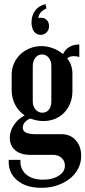

<svg xmlns="http://www.w3.org/2000/svg" viewBox="-20 -725 409 920"><path d="M178 175Q104 175 61 138Q18 101 22 41H78Q75 84 104.5 110Q134 136 187 136Q232 136 261.5 117Q291 98 291 69Q291 46 275 31.5Q259 17 235 17H124Q79 17 53 -5Q27 -27 27 -65Q27 -97 46.5 -126Q66 -155 98 -172Q69 -192 52.5 -223.5Q36 -255 36 -292V-368Q36 -396 47 -421Q58 -446 77.5 -464.5Q97 -483 123 -493.5Q149 -504 178 -504Q206 -504 233 -494Q260 -484 282 -466Q292 -488 312.5 -500Q333 -512 360 -512V-452Q347 -456 334 -456Q313 -456 302 -445Q327 -414 327 -372V-288Q327 -257 316.5 -230.5Q306 -204 287.5 -185Q269 -166 243.5 -155.5Q218 -145 187 -145Q170 -145 154.5 -148.5Q139 -152 125 -157Q109 -151 99 -139Q89 -127 89 -113Q89 -82 151 -82H275Q317 -82 343 -53Q369 -24 369 22Q369 55 354.5 83Q340 111 314 131.5Q288 152 253.5 163.5Q219 175 178 175ZM137 -240Q137 -216 150 -200.5Q163 -185 183 -185Q203 -185 214.5 -200Q226 -215 226 -240V-409Q226 -433 213.5 -448.5Q201 -464 181 -464Q162 -464 149.5 -448.5Q137 -433 137 -409ZM164 -638Q172 -640 177 -640Q194 -640 204.5 -628.5Q215 -617 215 -600Q215 -582 203.5 -570Q192 -558 175 -558Q155 -558 143 -574Q131 -590 131 -618Q131 -651 148.5 -674.5Q166 -698 198 -705L203 -685Q183 -675 174.5 -665Q166 -655 164 -638Z"/></svg>

Font: Moniqa Paragraph
Style: Bold
Weight: 700
Designer: Rajesh Rajput
Foundry: Rajesh Rajput
Version: Version 1.000